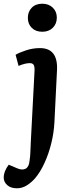

<svg xmlns="http://www.w3.org/2000/svg" viewBox="-61 -785 400 1034"><path d="M89 -689Q89 -722 110 -743.5Q131 -765 167 -765Q201 -765 223 -744Q245 -723 245 -690Q245 -657 223.5 -635.5Q202 -614 167 -614Q131 -614 110 -635Q89 -656 89 -689ZM232 -125Q229 -69 215 -12.5Q201 44 178.5 93Q156 142 128 175Q109 197 84 213Q59 229 30 229Q-3 229 -22 212Q-41 195 -41 171Q-41 138 -14 102L33 122Q59 133 77 123.5Q95 114 98 82Q102 56 102.5 35Q103 14 105 -23L125 -404Q126 -427 120 -436Q114 -445 100 -445Q74 -445 39 -430L23 -490Q41 -501 78 -513.5Q115 -526 154 -526Q252 -526 246 -407Z"/></svg>

Font: Literata 12pt SemiBold
Style: Italic
Weight: 600
Italic angle: -2°
Designer: Latin by Veronika Burian and Jose Scaglione. Greek by Irene Vlachou. Cyrillic by Vera Evstafieva
Foundry: TypeTogether
Version: Version 3.002